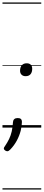

<svg xmlns="http://www.w3.org/2000/svg" viewBox="-20 -1030 353 1550"><path d="M187 -415Q166 -415 154 -427Q142 -439 142 -459Q142 -487 156 -503Q170 -519 195 -519Q217 -519 228.5 -507.5Q240 -496 240 -475Q240 -447 226.5 -431Q213 -415 187 -415ZM39 191Q30 191 20.5 184Q11 177 11 168Q11 164 13 160Q15 156 19 151Q40 120 53.5 92Q67 64 74.5 31.5Q82 -1 85 -46Q86 -60 95.5 -68.5Q105 -77 123 -77Q141 -77 149 -69Q157 -61 157 -47Q157 -14 147 25.5Q137 65 116 104.5Q95 144 63 177Q57 183 51 187Q45 191 39 191ZM0 490H313V500H0ZM0 -20H313V0H0ZM0 -505H313V-500H0ZM0 -1010H313V-1000H0Z"/></svg>

Font: Playwrite ZA Guides
Style: Regular
Weight: 400
Designer: Veronika Burian, José Scaglione
Foundry: TypeTogether
Version: Version 1.003